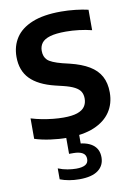

<svg xmlns="http://www.w3.org/2000/svg" viewBox="-91 -660 650 934"><g transform="rotate(-10 234.5 -192.5)"><path d="M201.5 7.5Q161 7.5 118.2 1.5Q75.5 -4.5 41.5 -15.5V-116.5Q67.5 -108.5 95.2 -103.2Q123 -98 150 -95.2Q177 -92.5 201 -92.5Q243.5 -92.5 269 -101.2Q294.5 -110 306 -126.5Q317.5 -143 317.5 -166Q317.5 -185.5 309.5 -199.5Q301.5 -213.5 281 -224.5Q260.5 -235.5 223 -244.5L187.5 -253Q105.5 -273 65.8 -314Q26 -355 26 -422.5Q26 -476 52.5 -516.5Q79 -557 134.8 -579.8Q190.5 -602.5 277 -602.5Q312.5 -602.5 348 -598.5Q383.5 -594.5 411 -588V-487Q381 -494.5 348.2 -498.5Q315.5 -502.5 283.5 -502.5Q233.5 -502.5 204.8 -493.8Q176 -485 164 -468.8Q152 -452.5 152 -430.5Q152 -401 169.2 -384.5Q186.5 -368 240 -354L275.5 -345.5Q333 -331.5 370 -309.2Q407 -287 425 -253.8Q443 -220.5 443 -174Q443 -119 415.5 -78.2Q388 -37.5 334.5 -15Q281 7.5 201.5 7.5ZM224.5 216.5Q198.5 216.5 174.2 212.2Q150 208 129.5 200V146Q153 155.5 176 159.2Q199 163 218.5 163Q247.5 163 263 154.2Q278.5 145.5 278.5 125.5Q278.5 105 262.5 95.5Q246.5 86 217.5 86H196V-10H260.5V65.5L232.5 44.5Q287.5 44.5 318 66.2Q348.5 88 348.5 129.5Q348.5 170 317.8 193.2Q287 216.5 224.5 216.5Z"/></g></svg>

Font: Encode Sans SC SemiCondensed SemiBold
Style: Regular
Weight: 600
Width: 4
Designer: Multiple Designers
Foundry: Impallari Type
Version: Version 3.002